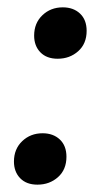

<svg xmlns="http://www.w3.org/2000/svg" viewBox="-20 -495 284 523"><path d="M137 -335Q107 -335 90 -352.5Q73 -370 73 -398Q73 -432 95.5 -453.5Q118 -475 151 -475Q180 -475 198 -458Q216 -441 216 -411Q216 -376 193 -355.5Q170 -335 137 -335ZM82 8Q52 8 35 -9.5Q18 -27 18 -55Q18 -89 40.5 -110.5Q63 -132 96 -132Q125 -132 143 -115Q161 -98 161 -68Q161 -33 138 -12.5Q115 8 82 8Z"/></svg>

Font: Bitter Thin SemiBold
Style: Italic
Weight: 600
Italic angle: -9°
Version: Version 2.002